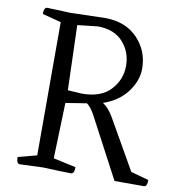

<svg xmlns="http://www.w3.org/2000/svg" viewBox="-79 -773 793 846"><g transform="rotate(10 317.5 -350.0)"><path d="M134 -648 50 -670Q50 -700 65 -700Q74 -700 168 -696Q319 -700 324 -700Q415 -700 469 -644Q523 -588 523 -508Q523 -454 485 -403.5Q447 -353 379 -330Q404 -315 427 -276L555 -52L635 -30Q635 0 620 0H489L345 -272Q327 -304 310 -316L216 -301L208 -52L309 -30Q309 0 294 0Q261 0 168 -4L65 0Q50 0 50 -30L134 -52ZM298 -658 208 -648 217 -358 280 -354Q365 -354 408 -400Q451 -446 451 -508Q451 -570 411.5 -614Q372 -658 298 -658Z"/></g></svg>

Font: Mate
Style: Regular
Weight: 400
Designer: Eduardo Rodriguez Tunni
Foundry: Eduardo Rodriguez Tunni
Version: Version 1.002